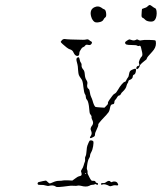

<svg xmlns="http://www.w3.org/2000/svg" viewBox="-20 -764 650 772"><path d="M407 -32Q419 -41 425 -33Q427 -30 431 -32.5Q435 -35 442.5 -34Q450 -33 453 -27Q460 -16 445 -19Q438 -20 431 -17Q424 -14 420 -16Q401 -26 392 -22Q388 -21 386.5 -22Q385 -23 387 -26Q388 -29 394.5 -28Q401 -27 407 -32ZM340 -198Q343 -200 347.5 -199.5Q352 -199 355 -196Q357 -191 354.5 -176Q352 -161 347 -152.5Q342 -144 342 -138.5Q342 -133 339 -129Q333 -121 330 -97Q328 -86 330.5 -81Q333 -76 332 -71Q331 -66 339 -52Q344 -42 347 -39Q350 -36 356 -37Q363 -37 364 -33Q365 -29 369.5 -28.5Q374 -28 374 -25Q375 -22 372 -21Q369 -20 367 -23Q364 -25 361 -23Q358 -21 351.5 -21Q345 -21 339 -17Q327 -11 305 -17Q295 -19 291.5 -17.5Q288 -16 276.5 -17Q265 -18 253.5 -16Q242 -14 233.5 -13.5Q225 -13 216.5 -12Q208 -11 204 -14Q194 -21 178 -17Q173 -15 164 -18Q155 -21 145 -20.5Q135 -20 133 -22Q130 -24 131.5 -28Q133 -32 136 -32Q140 -33 153 -36L165 -38L171 -33Q177 -27 179.5 -26.5Q182 -26 194 -31.5Q206 -37 218 -37Q230 -37 231 -38Q232 -39 252 -39L271 -38L282 -46Q292 -54 299 -55.5Q306 -57 307 -59Q310 -63 306 -74Q305 -78 309.5 -84Q314 -90 316.5 -99.5Q319 -109 321 -113Q323 -117 322 -124Q321 -131 324 -136Q327 -141 328 -157Q329 -173 331.5 -179Q334 -185 336 -190Q338 -195 340 -198ZM326 -66Q325 -68 323 -68Q322 -69 322 -68.5Q322 -68 322 -67Q323 -65 325 -64Q326 -64 326 -64.5Q326 -65 326 -66ZM295 -534Q299 -534 301 -522Q302 -516 305.5 -511.5Q309 -507 308 -502Q307 -493 315 -484Q320 -479 321 -464.5Q322 -450 327.5 -442Q333 -434 331 -426Q328 -411 337 -406Q340 -403 341.5 -392Q343 -381 346.5 -374Q350 -367 352 -360Q358 -338 364 -334Q368 -333 384 -332L400 -331L407 -338Q415 -345 414 -349Q413 -353 419.5 -362Q426 -371 431.5 -378.5Q437 -386 442 -388Q447 -390 455 -404Q461 -415 469.5 -425Q478 -435 482 -435Q485 -435 487.5 -441Q490 -447 494 -452Q498 -457 498 -462Q500 -474 502.5 -477.5Q505 -481 512 -484Q522 -489 526 -487Q528 -485 526 -475.5Q524 -466 519 -464Q514 -462 514 -457Q514 -447 500 -442Q496 -440 496 -436.5Q496 -433 493.5 -430Q491 -427 489 -420Q487 -408 473 -395Q468 -391 466 -386Q464 -381 459 -380Q454 -379 451 -373Q448 -367 444 -363Q440 -359 440 -355Q440 -345 434 -345Q425 -345 423 -333Q421 -320 417 -313.5Q413 -307 388 -281Q374 -266 375 -262Q376 -258 369 -244Q362 -230 362 -224Q362 -220 361 -218Q360 -216 358.5 -215Q357 -214 353 -212Q346 -209 345.5 -208.5Q345 -208 342.5 -209.5Q340 -211 344 -216Q352 -226 346 -239Q343 -245 345.5 -251Q348 -257 351 -260Q358 -270 350 -284Q347 -291 348 -294Q349 -297 344.5 -302.5Q340 -308 340 -314Q338 -342 334 -354Q333 -359 329 -363.5Q325 -368 325 -374.5Q325 -381 322 -385Q318 -389 315 -416Q313 -438 308 -445Q299 -457 297 -462.5Q295 -468 294 -482Q293 -500 291.5 -504.5Q290 -509 288 -518.5Q286 -528 289.5 -531Q293 -534 295 -534ZM491 -601Q497 -605 499 -605.5Q501 -606 506 -604Q519 -599 527 -604Q531 -607 536.5 -603.5Q542 -600 549 -602Q556 -604 579.5 -603.5Q603 -603 605 -601Q607 -599 607 -589Q607 -572 592 -556Q570 -533 570 -528Q570 -525 561 -519Q542 -504 542 -499Q542 -496 538 -491Q534 -486 531 -486Q528 -486 528 -490Q528 -493 530.5 -496Q533 -499 535 -499Q543 -499 539 -509Q537 -514 541.5 -524Q546 -534 550 -537Q555 -542 550 -560Q548 -567 547 -573Q545 -583 538 -579Q535 -578 531.5 -580.5Q528 -583 510 -583Q494 -583 488.5 -585Q483 -587 483 -593Q483 -596 491 -601ZM242 -607Q251 -605 314 -604Q322 -604 328 -605.5Q334 -607 339 -602.5Q344 -598 345.5 -598Q347 -598 349 -595Q351 -592 348 -588Q344 -581 334.5 -583.5Q325 -586 322 -580Q319 -576 314.5 -574.5Q310 -573 307 -568Q304 -563 301.5 -559Q299 -555 299 -550Q299 -539 291 -539Q282 -539 276 -552Q272 -563 260 -566Q256 -567 247.5 -573.5Q239 -580 231.5 -587Q224 -594 224 -596Q224 -597 229 -602.5Q234 -608 242 -607ZM360 -735Q375 -742 388 -733Q394 -728 398 -727Q406 -725 407 -708Q408 -696 402 -693Q399 -691 396 -685Q393 -679 384 -676Q369 -672 362 -675Q355 -678 349 -690Q341 -710 347 -723Q351 -731 360 -735ZM604 -731Q610 -728 610 -709Q609 -689 600 -681Q594 -676 581.5 -677.5Q569 -679 563.5 -685Q558 -691 553.5 -692.5Q549 -694 549 -702.5Q549 -711 550 -720L551 -728L559 -731Q568 -733 573.5 -738.5Q579 -744 582 -744Q585 -744 592.5 -738Q600 -732 604 -731Z"/></svg>

Font: TT2020 Style D
Style: Italic
Weight: 400
Italic angle: -15°
Version: Version 0.2.000